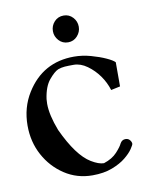

<svg xmlns="http://www.w3.org/2000/svg" viewBox="-72 -636 549 703"><g transform="rotate(-10 203.0 -284.5)"><path d="M215.8 12.7Q158.7 12.7 112.5 -17.6Q66.4 -47.9 39.6 -97.4Q12.7 -147 12.7 -207.5Q12.7 -274.9 45.9 -328.1Q107.4 -427.2 223.6 -427.2Q254.4 -427.2 285.9 -418.5Q317.4 -409.7 340.3 -399.2Q363.3 -388.7 371.1 -380.4V-290.5L336.9 -283.2Q328.1 -312 310.3 -337.2Q292.5 -362.3 267.8 -380.1Q243.2 -397.9 217.3 -397.9Q196.8 -397.9 184.1 -397Q171.4 -396 159.2 -391.6Q144.5 -385.3 124.5 -361.3Q104.5 -337.4 98.1 -291.5Q97.2 -283.2 97.2 -273.9Q97.2 -232.4 120.1 -172.9Q167.5 -70.8 217.8 -40.5Q245.1 -23.9 264.2 -23.9H264.6Q296.4 -34.2 314.2 -53.7Q332 -73.2 336.9 -84.5Q343.8 -97.2 356.9 -97.2Q367.2 -97.2 373 -90.1Q378.9 -83 378.9 -76.2Q378.9 -71.8 369.1 -57.4Q359.4 -43 339.8 -27.1Q320.3 -11.2 289.3 0.7Q258.3 12.7 215.8 12.7ZM212.4 -482.4Q191.4 -482.4 177.7 -497.6Q164.1 -512.7 164.1 -532.2Q164.1 -552.2 177.7 -567.1Q191.4 -582 212.4 -582Q232.9 -582 246.6 -567.1Q260.3 -552.2 260.3 -532.2Q260.3 -512.7 246.6 -497.6Q232.9 -482.4 212.4 -482.4Z"/></g></svg>

Font: Quaaykop
Style: Medium
Weight: 500
Designer: Tup Wanders
Foundry: Free font, DO NOT SELL
Version: Version 1.00;July 31, 2023;FontCreator 11.5.0.2430 64-bit